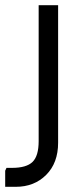

<svg xmlns="http://www.w3.org/2000/svg" viewBox="-79 -520 314 740"><path d="M-59 200V138L-54 127H-33Q23 127 46.5 104Q70 81 70 24V-500H145V30Q145 108 99 154Q53 200 -18 200Z"/></svg>

Font: Fustat
Style: Regular
Weight: 400
Designer: Mohamed Gaber, Khaled Hosny, Laura Garcia Mut
Foundry: Kief Type Foundry, Alif Type Foundry, Hard Type Foundry
Version: Version 1.007